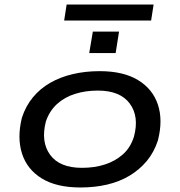

<svg xmlns="http://www.w3.org/2000/svg" viewBox="-20 -821 796 850"><path d="M336 9Q230 9 165 -31Q100 -71 77.5 -141Q55 -211 77 -300Q94 -352 126 -390.5Q158 -429 202.5 -454.5Q247 -480 302.5 -493Q358 -506 421 -506Q526 -506 591 -466.5Q656 -427 679 -358Q702 -289 679 -199Q662 -147 630 -108.5Q598 -70 554 -43.5Q510 -17 455 -4Q400 9 336 9ZM343 -78Q399 -78 445 -93Q491 -108 524.5 -138Q558 -168 573 -216Q597 -305 554.5 -362.5Q512 -420 413 -420Q359 -420 312.5 -405.5Q266 -391 232.5 -360.5Q199 -330 183 -283Q160 -193 202 -135.5Q244 -78 343 -78ZM264 -730 275 -801H660L649 -730ZM375 -586 391 -681H507L492 -586Z"/></svg>

Font: Nunito Sans 7pt Expanded Medium
Style: Italic
Weight: 500
Width: 7
Italic angle: -9°
Designer: Vernon Adams
Foundry: Vernon Adams
Version: Version 3.101;gftools[0.9.27]